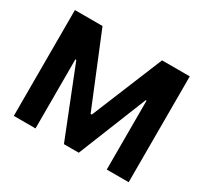

<svg xmlns="http://www.w3.org/2000/svg" viewBox="-148 -936 1212 1143"><g transform="rotate(30 458.0 -364.0)"><path d="M63.3 -727.5H253.1L453.3 -238.9H461.5L662.3 -727.5H852.9V0H702.3V-473.6H696.7L507.8 -3.5H405.9L218.8 -474.8H212.5V0H63.3Z"/></g></svg>

Font: GitLab Sans
Style: Regular
Weight: 400
Designer: Rasmus Andersson
Foundry: Modifications by GitLab B.V., manufactured by rsms
Version: Version 4.000;git-c8fb6b7